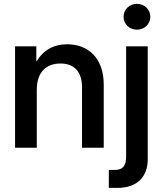

<svg xmlns="http://www.w3.org/2000/svg" viewBox="-20 -751 828 976"><path d="M167 -294.9C167 -388.2 219.2 -428.2 287.1 -428.2C356.9 -428.2 397 -386.7 397 -306.6V0H507.3V-321.3C507.3 -455.6 428.2 -525.9 321.3 -525.9C252.4 -525.9 199.7 -496.1 164.6 -437.5V-515.6H56.6V0H167ZM621.1 -515.6V45.4C621.1 92.8 603.5 112.8 563.5 112.8H533.2V204.1H578.6C677.7 204.1 731 146 731 59.6V-515.6ZM676.3 -600.1C714.4 -600.1 744.1 -628.9 744.1 -666C744.1 -702.6 714.4 -731.4 676.3 -731.4C637.7 -731.4 607.9 -702.6 607.9 -666C607.9 -628.9 637.7 -600.1 676.3 -600.1Z"/></svg>

Font: Raveo Display Display Medium
Style: Regular
Weight: 500
Designer: Jakub Foglar, Rasmus Andersson (Inter)
Foundry: Jakubfoglar.com
Version: Version 1.100;Glyphs 3.2.3 (3260)